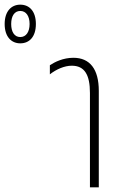

<svg xmlns="http://www.w3.org/2000/svg" viewBox="-193 -804 508 824"><path d="M-106 -618C-67 -618 -39 -646 -39 -701C-39 -756 -67 -784 -106 -784C-144 -784 -173 -756 -173 -701C-173 -646 -144 -618 -106 -618ZM-106 -645C-131 -645 -145 -667 -145 -701C-145 -735 -131 -757 -106 -757C-81 -757 -66 -735 -66 -701C-66 -667 -81 -645 -106 -645ZM193 0H231V-414C231 -507 193 -556 122 -556C78 -556 42 -538 21 -524V-485C49 -507 84 -522 115 -522C170 -522 193 -483 193 -405Z"/></svg>

Font: Noto Sans Thai ExtCond ExtLt
Style: Regular
Weight: 200
Width: 2
Designer: Monotype Design Team
Foundry: Monotype Imaging Inc.
Version: Version 2.002